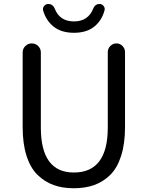

<svg xmlns="http://www.w3.org/2000/svg" viewBox="-20 -957 761 989"><path d="M360.4 12.7Q301.8 12.7 255.9 -3.9Q210 -20.5 173.3 -56.2Q136.7 -91.8 116.7 -154.3Q96.7 -216.8 96.7 -302.7V-686.5Q96.7 -706.1 110.4 -719.7Q124 -733.4 143.6 -733.4Q163.1 -733.4 176.8 -719.7Q190.4 -706.1 190.4 -686.5V-299.8Q190.4 -68.4 360.4 -68.4Q535.2 -68.4 535.2 -299.8V-688.5Q535.2 -707 548.3 -720.2Q561.5 -733.4 579.6 -733.4Q597.7 -733.4 610.8 -720.2Q624 -707 624 -688.5V-302.7Q624 -216.8 604 -154.3Q584 -91.8 547.9 -56.2Q511.7 -20.5 465.3 -3.9Q418.9 12.7 360.4 12.7ZM361.3 -788.1Q295.9 -788.1 256.3 -819.8Q216.8 -851.6 202.1 -903.3Q201.2 -907.2 201.2 -910.2Q201.2 -918 206.1 -924.8Q213.9 -934.6 225.6 -936.5Q227.5 -936.5 230.5 -936.5Q239.3 -936.5 247.1 -931.6Q256.8 -924.8 261.7 -913.1Q287.1 -846.7 361.3 -846.7Q434.6 -846.7 460.9 -914.1Q464.8 -924.8 474.6 -931.6Q482.4 -936.5 491.2 -936.5Q493.2 -936.5 496.1 -936.5Q507.8 -934.6 514.6 -924.8Q519.5 -918 519.5 -911.1Q519.5 -907.2 518.6 -904.3Q504.9 -851.6 465.3 -819.8Q425.8 -788.1 361.3 -788.1Z"/></svg>

Font: Gen Jyuu Gothic P Regular
Style: Regular
Weight: 400
Designer: [Source Han Sans]
Ryoko NISHIZUKA  (kana & ideographs); Paul D. Hunt (Latin, Greek & Cyrillic); Wenlong ZHANG  (bopomofo
Version: Version 1.002.20150607